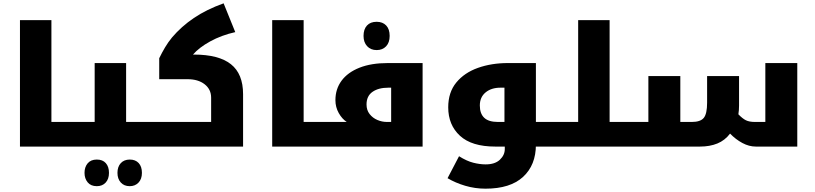

<svg xmlns="http://www.w3.org/2000/svg" viewBox="-20 -881 4897 1154"><path d="M409 -148Q414 -148 414 -144V-5Q414 0 409 0H100V-760H289V-148Z M562 238Q526 238 507 215Q488 192 488 158Q488 123 507 100.5Q526 78 562 78Q597 78 616 99.5Q635 121 635 158Q635 195 615 216.5Q595 238 562 238ZM760 238Q726 238 706 216Q686 194 686 158Q686 121 706 99.5Q726 78 760 78Q794 78 813.5 99Q833 120 833 158Q833 195 812.5 216.5Q792 238 760 238Z M399 0Q394 0 394 -5V-144Q394 -148 399 -148H549V-502H738V-148H888Q893 -148 893 -144V-5Q893 0 888 0Z M878 0Q873 0 873 -5V-144Q873 -148 878 -148H1249V-294Q1249 -344 1210 -374.5Q1171 -405 1107 -405H937V-531Q954 -566 972.5 -597Q991 -628 1014 -656Q1070 -722 1145.5 -773Q1221 -824 1324 -861L1394 -688Q1310 -669 1243 -632Q1176 -595 1140 -553H1145Q1295 -553 1368 -495Q1441 -437 1441 -315V0Z M1925 -148Q1930 -148 1930 -144V-5Q1930 0 1925 0H1616V-760H1805V-148Z M2244 -580Q2208 -580 2186.5 -603.5Q2165 -627 2165 -665Q2165 -705 2185.5 -727.5Q2206 -750 2244 -750Q2280 -750 2301 -728Q2322 -706 2322 -665Q2322 -625 2300.5 -602.5Q2279 -580 2244 -580Z M1915 0Q1910 0 1910 -5V-144Q1910 -148 1915 -148H2064Q2036 -166 2016 -201.5Q1996 -237 1996 -279Q1996 -346 2033 -396Q2070 -446 2140.5 -474Q2211 -502 2311 -502H2520V0ZM2306 -148H2331V-354H2314Q2255 -354 2219 -329Q2183 -304 2183 -253Q2183 -219 2201.5 -195.5Q2220 -172 2248 -160Q2276 -148 2306 -148Z M3347 -148Q3352 -148 3352 -144V-5Q3352 0 3347 0H3166Q3161 0 3161 -5V-144Q3161 -148 3166 -148ZM2898 253Q2835 253 2776 235.5Q2717 218 2670 190L2739 58Q2785 87 2824.5 97Q2864 107 2899 107Q2955 107 2984.5 79Q3014 51 3014 15V0H2957Q2815 0 2744.5 -65Q2674 -130 2674 -236Q2674 -326 2722.5 -385Q2771 -444 2852.5 -473Q2934 -502 3033 -502H3201V-11Q3201 111 3124 182Q3047 253 2898 253ZM3012 -148V-354H2988Q2933 -354 2898.5 -325.5Q2864 -297 2864 -247Q2864 -198 2890.5 -173Q2917 -148 2973 -148Z M3335 0Q3330 0 3330 -5V-144Q3330 -148 3335 -148H3455V-760H3644V-148H3774Q3779 -148 3779 -144V-5Q3779 0 3774 0Z M4523 0Q4482 0 4442 -21.5Q4402 -43 4368 -78Q4337 -37 4291.5 -18.5Q4246 0 4187 0H3764Q3759 0 3759 -5V-144Q3759 -148 3764 -148H3877V-424H4069V-148H4138Q4190 -148 4210 -172.5Q4230 -197 4230 -264V-424H4422V-247Q4422 -233 4421 -219.5Q4420 -206 4418 -194Q4443 -168 4463.5 -158Q4484 -148 4518 -148H4580V-502H4772V0Z"/></svg>

Font: Noto Kufi Arabic Black
Style: Regular
Weight: 900
Designer: Monotype Design Team, David Williams, Khaled Hosny
Foundry: Google LLC
Version: Version 2.109; ttfautohint (v1.8.4.7-5d5b)